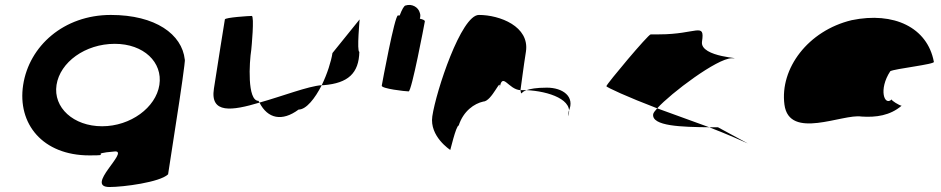

<svg xmlns="http://www.w3.org/2000/svg" viewBox="-20 -616 3780 771"><path d="M73 -275C49 -119 151 8 339 8C442 8 322 2 443 -8C498 -8 319 135 420 135C475 135 622 116 655 84L700 -208C700 -208 726 -380 722 -377C711 -478 605 -556 425 -556C236 -556 97 -431 73 -275ZM207 -275C221 -366 322 -440 441 -440C557 -440 634 -366 620 -275C606 -184 504 -109 390 -109C275 -109 193 -184 207 -275Z M839 -260C823 -158 912 -171 1022 -204C1021 -206 1019 -209 1018 -211C972 -211 981 -366 989 -416C990 -424 1002 -552 991 -552C981 -552 884 -546 883 -538C883 -538 851 -340 839 -260ZM1022 -204C1055 -139 1113 -127 1179 -176C1210 -176 1245 -221 1272 -274C1217 -270 1115 -230 1022 -204ZM1272 -274H1280C1378 -282 1421 -322 1423 -408C1412 -408 1425 -546 1424 -538L1315 -403C1310 -370 1294 -319 1272 -274Z M1513 -272C1511 -260 1608 -249 1621 -249C1633 -249 1684 -518 1686 -530C1687 -534 1679 -538 1666 -541C1668 -548 1669 -556 1666 -564C1660 -588 1633 -602 1609 -594C1603 -594 1594 -578 1585 -554H1578C1565 -554 1515 -284 1513 -272Z M1716 -149C1704 -68 1788 -14 1788 -14C1787 -6 1811 -112 1822 -112C1841 -171 1885 -200 1920 -208C1956 -208 1994 -314 1986 -261C1997 -331 2021 -256 2070 -254C2074 -281 2082 -346 2092 -409C2107 -510 1987 -556 1903 -556C1832 -556 1731 -250 1716 -149ZM2070 -254C2071 -246 2072 -242 2074 -241C2073 -237 2073 -246 2094 -254ZM2094 -254C2183 -250 2288 -215 2261 -149L2264 -170C2290 -228 2240 -264 2176 -264C2133 -264 2109 -259 2094 -254Z M2415 -270C2414 -266 2501 -226 2619 -181C2674 -242 2860 -382 2918 -382C2981 -382 2789 -384 2799 -449C2811 -529 2778 -478 2627 -478H2593C2583 -478 2417 -280 2415 -270ZM2603 -158C2595 -109 2719 -106 2828 -105C2762 -129 2687 -156 2619 -181C2610 -171 2604 -163 2603 -158ZM2828 -105C2908 -74 2965 -48 2983 -40L2863 -105ZM2983 -40 2989 -37Z M3130 -196C3149 -52 3364 -160 3439 -148C3498 -144 3554 -152 3600 -191C3592 -193 3558 -212 3561 -217C3531 -188 3507 -257 3555 -330C3571 -340 3738 -358 3730 -368C3704 -506 3569 -570 3400 -535C3225 -493 3111 -341 3130 -196ZM3561 -218V-217ZM3601 -192 3600 -191C3602 -191 3602 -191 3601 -190Z"/></svg>

Font: Ampere
Style: SCExtIta
Weight: 400
Version: Version 1